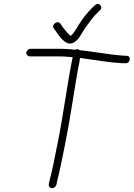

<svg xmlns="http://www.w3.org/2000/svg" viewBox="-20 -888 685 984"><path d="M255.8 -742 262.8 -733C266.9 -727 271.2 -720.7 275.8 -714C292.3 -693.2 325.7 -643.5 365.8 -675C390.2 -693.4 401.1 -723.8 419.5 -749C439.6 -776.5 460.1 -805.6 484.8 -828C490.5 -833.2 497.9 -839 498.9 -848C500.4 -862.9 481.8 -875.1 467.4 -862C443.8 -840.6 418.8 -813.8 400.4 -786C380.6 -760.4 366.4 -725.4 342.8 -704C341.5 -704.7 340 -705.7 338.1 -707C322.9 -721.4 307.3 -740.4 295.4 -758L289.4 -767C275.2 -786.5 241.4 -761.8 255.8 -742ZM132.8 -599H283.8C301.1 -599 319.3 -598 338.5 -596C343.1 -596 347.8 -595.7 352.4 -595C324.5 -458.9 304.4 -296.3 275 -153C261.3 -85.2 249.9 -21.6 234.2 36L230.2 55C229 60.3 229.9 65 232.8 69C242.9 82.9 263.2 75.6 268.7 60L272.7 41C275.3 29 278.3 16 281.8 2C292.6 -41.6 302.9 -96 313.6 -149C337.4 -265.2 357.7 -408.9 377.8 -523C382.8 -551.2 387.4 -566.5 389.9 -591C392.6 -591 395.2 -590.7 397.8 -590C465.1 -580.9 537.5 -567.8 605.1 -564H623.1C647.4 -560.9 654.6 -602 629.1 -602L611.2 -603C537.9 -607.6 461.7 -623.6 388.1 -631C385.2 -634.3 381 -636 375.7 -636C372.3 -636 369.2 -635 366.3 -633L346.6 -635C326.1 -637 306.5 -638 287.9 -638H136.9C126.6 -638 115.9 -628.6 114.8 -618.5C113.8 -608.4 122.5 -599 132.8 -599Z"/></svg>

Font: Just Breathe
Style: Obl2
Weight: 400
Foundry: Cannot Into Space Fonts
Version: Version 0.72